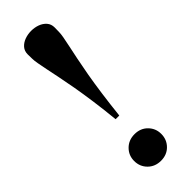

<svg xmlns="http://www.w3.org/2000/svg" viewBox="-246 -732 758 758"><g transform="rotate(-45 133.0 -353.0)"><path d="M209 -659.5 208.5 -635Q208.5 -625 205.5 -608Q202.5 -591 197.2 -566.5Q192 -542 185.2 -509.2Q178.5 -476.5 171.2 -435.5Q164 -394.5 157 -344Q150 -293.5 143.5 -233.5H123Q117 -293.5 110 -344Q103 -394.5 95.8 -435.5Q88.5 -476.5 81.8 -509.2Q75 -542 70 -566.5Q65 -591 62 -608Q59 -625 59 -635L58.5 -659.5Q58.5 -678.5 69.5 -691Q80.5 -703.5 97.8 -709.8Q115 -716 134 -716Q153 -716 170 -709.8Q187 -703.5 198 -691Q209 -678.5 209 -659.5ZM134 -139Q167 -139 188.2 -117.5Q209.5 -96 209.5 -65Q209.5 -33.5 188.2 -12Q167 9.5 134 9.5Q101 9.5 79.5 -12Q58 -33.5 58 -65Q58 -96 79.5 -117.5Q101 -139 134 -139Z"/></g></svg>

Font: Newsreader 60pt Medium
Style: Regular
Weight: 500
Designer: Hugues Gentile
Foundry: Production Type
Version: Version 1.003